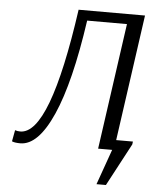

<svg xmlns="http://www.w3.org/2000/svg" viewBox="-56 -697 729 913"><g transform="rotate(5 308.5 -240.5)"><path d="M439 169 499 0H432L517 -602H327Q284 -304 215 -148.5Q146 7 61 7Q48 7 38 5.5Q28 4 24 2L21 1L31 -53Q42 -49 56 -49Q197 -49 282 -650H599L514 -48H594L592 -34L484 169Z"/></g></svg>

Font: Arsenal
Style: Italic
Weight: 400
Italic angle: -9.10001°
Designer: Andrij Shevchenko
Foundry: Stairsfor
Version: Version 2.001;PS 002.001;hotconv 1.0.88;makeotf.lib2.5.64775